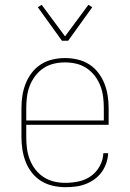

<svg xmlns="http://www.w3.org/2000/svg" viewBox="-20 -769 540 797"><path d="M251 8Q225 8 199 2Q173 -4 151 -17.5Q129 -31 112.5 -52Q96 -73 86.5 -97.5Q77 -122 73 -148Q69 -174 69 -200V-320Q69 -346 73 -372Q77 -398 86.5 -422Q96 -446 112 -467Q128 -488 150 -502Q172 -516 198 -522Q224 -528 250 -528Q276 -528 302 -522Q328 -516 350 -502Q372 -488 388 -467Q404 -446 413.5 -422Q423 -398 427 -372Q431 -346 431 -320V-251H89V-200Q89 -176 92 -152.5Q95 -129 103.5 -107Q112 -85 126.5 -66Q141 -47 161 -34Q181 -21 204 -15.5Q227 -10 251 -10Q279 -10 307 -16Q335 -22 357.5 -38Q380 -54 394 -79.5Q408 -105 409 -133H429Q428 -112 421 -91.5Q414 -71 401.5 -54Q389 -37 371.5 -24.5Q354 -12 334 -4.5Q314 3 293 5.5Q272 8 251 8ZM89 -269H411V-320Q411 -344 408 -367.5Q405 -391 396.5 -413Q388 -435 373.5 -454Q359 -473 339.5 -486Q320 -499 297 -504.5Q274 -510 250 -510Q226 -510 203 -504.5Q180 -499 160.5 -486Q141 -473 126.5 -454Q112 -435 103.5 -413Q95 -391 92 -367.5Q89 -344 89 -320ZM237 -600 137 -739 153 -749 250 -618 347 -749 363 -739 263 -600Z"/></svg>

Font: Iosevka Curly Slab Thin
Style: Regular
Weight: 100
Monospace: yes
Designer: Belleve Invis
Foundry: Belleve Invis
Version: Version 22.1.2; ttfautohint (v1.8.4)